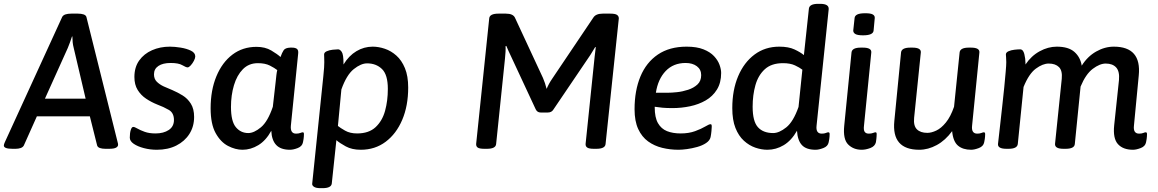

<svg xmlns="http://www.w3.org/2000/svg" viewBox="-36 -773 6032 1000"><path d="M29 2Q-16 2 -16 -15Q-16 -21 -11 -32L288 -685Q293 -694 305 -698Q317 -702 335 -702H370Q387 -702 399 -698Q411 -694 414 -685L577 -31Q579 -25 579 -19Q579 -10 568.5 -4Q558 2 532 2H513Q496 2 484.5 -2Q473 -6 470 -15L432 -167H156L88 -15Q83 -6 71.5 -2Q60 2 45 2ZM198 -259H410L348 -523Q344 -538 342.5 -553Q341 -568 341 -583H339Q334 -568 328.5 -552.5Q323 -537 317 -523Z M781 7Q746 7 713.5 -1.5Q681 -10 660.5 -24Q640 -38 640 -56Q640 -80 645 -96Q650 -112 658 -112Q665 -112 679.5 -103.5Q694 -95 717.5 -86.5Q741 -78 774 -78Q816 -78 843 -96Q870 -114 870 -148Q870 -185 843.5 -200.5Q817 -216 782 -229Q752 -241 725 -259Q698 -277 681 -304.5Q664 -332 664 -372Q664 -423 689 -458Q714 -493 756 -511.5Q798 -530 849 -530Q874 -530 905 -525Q936 -520 958.5 -509Q981 -498 981 -479Q981 -470 974 -456.5Q967 -443 957.5 -432.5Q948 -422 941 -422Q933 -422 913.5 -433.5Q894 -445 853 -445Q812 -445 789 -429.5Q766 -414 766 -386Q766 -362 780.5 -347.5Q795 -333 816.5 -323Q838 -313 861 -304Q889 -292 915 -276Q941 -260 958 -233Q975 -206 975 -164Q975 -114 950.5 -75.5Q926 -37 882.5 -15Q839 7 781 7Z M1227 7Q1190 7 1151.5 -13Q1113 -33 1087 -80Q1061 -127 1061 -209Q1061 -303 1091 -375.5Q1121 -448 1174.5 -488.5Q1228 -529 1300 -529Q1345 -529 1377 -510Q1409 -491 1425 -476Q1433 -499 1441.5 -511.5Q1450 -524 1476 -525H1484Q1503 -525 1511 -518Q1519 -511 1517 -494L1479 -119Q1475 -77 1506 -77Q1519 -77 1528 -80.5Q1537 -84 1541 -84Q1547 -84 1547 -75Q1547 -73 1546.5 -62Q1546 -51 1542 -32Q1538 -11 1515 -2Q1492 7 1474 7Q1426 7 1402.5 -18Q1379 -43 1377 -92Q1349 -41 1309.5 -17Q1270 7 1227 7ZM1257 -80Q1287 -80 1323 -110Q1359 -140 1385 -217L1400 -349Q1402 -368 1403.5 -381.5Q1405 -395 1408 -408Q1394 -419 1369.5 -431.5Q1345 -444 1307 -444Q1260 -444 1229 -412.5Q1198 -381 1182.5 -329Q1167 -277 1167 -216Q1167 -141 1192.5 -110.5Q1218 -80 1257 -80Z M1633 207Q1610 207 1599.5 200Q1589 193 1590 184L1648 -376Q1651 -402 1652 -421Q1653 -440 1653 -449Q1653 -467 1652.5 -475Q1652 -483 1652 -489Q1652 -500 1665.5 -506Q1679 -512 1696.5 -514Q1714 -516 1725 -516Q1735 -516 1744 -502.5Q1753 -489 1753 -444Q1753 -440 1753 -437Q1781 -483 1820.5 -506.5Q1860 -530 1905 -530Q1936 -530 1968.5 -519Q2001 -508 2028.5 -483.5Q2056 -459 2073 -418Q2090 -377 2090 -317Q2090 -222 2059 -149Q2028 -76 1972.5 -34.5Q1917 7 1843 7Q1797 7 1765 -10.5Q1733 -28 1716 -43L1692 183Q1689 207 1644 207ZM1824 -78Q1885 -78 1920 -110.5Q1955 -143 1969.5 -195.5Q1984 -248 1984 -310Q1984 -384 1953.5 -413.5Q1923 -443 1876 -443Q1844 -443 1806.5 -413Q1769 -383 1742 -307L1724 -117Q1736 -107 1761.5 -92.5Q1787 -78 1824 -78Z M2487 2Q2461 2 2452 -4.5Q2443 -11 2444 -24L2512 -677Q2514 -702 2560 -702H2599Q2636 -702 2646 -681L2792 -367Q2797 -356 2802.5 -339.5Q2808 -323 2811 -310Q2822 -337 2840 -363L3054 -681Q3067 -702 3103 -702H3143Q3168 -702 3177.5 -695.5Q3187 -689 3187 -677L3118 -23Q3116 2 3070 2H3057Q3032 2 3022.5 -4.5Q3013 -11 3014 -24L3061 -477Q3062 -489 3064 -502Q3066 -515 3067 -527L3064 -528Q3058 -518 3051.5 -507.5Q3045 -497 3039 -487L2846 -202Q2837 -187 2817 -187H2780Q2762 -187 2754 -204L2624 -483Q2619 -493 2612.5 -507.5Q2606 -522 2601 -534L2597 -532Q2598 -522 2597 -503.5Q2596 -485 2594 -467L2548 -23Q2546 2 2500 2Z M3540 -530Q3593 -530 3628 -516Q3663 -502 3683 -480.5Q3703 -459 3711.5 -435.5Q3720 -412 3720 -393Q3720 -342 3698 -306.5Q3676 -271 3639.5 -250Q3603 -229 3558 -219.5Q3513 -210 3466 -210Q3436 -210 3414 -212Q3392 -214 3374 -217V-214Q3374 -161 3391 -131.5Q3408 -102 3438 -90Q3468 -78 3509 -78Q3552 -78 3584.5 -90Q3617 -102 3637 -114Q3657 -126 3664 -126Q3667 -126 3669 -124.5Q3671 -123 3671 -113Q3671 -107 3669.5 -90.5Q3668 -74 3665 -59Q3661 -41 3641.5 -28Q3622 -15 3595 -7.5Q3568 0 3542 3.5Q3516 7 3498 7Q3454 7 3413 -3Q3372 -13 3339.5 -36.5Q3307 -60 3288 -101Q3269 -142 3269 -204Q3269 -301 3299.5 -374.5Q3330 -448 3390.5 -489Q3451 -530 3540 -530ZM3535 -445Q3471 -445 3431 -403Q3391 -361 3380 -290H3444Q3462 -290 3490.5 -293Q3519 -296 3548 -305.5Q3577 -315 3596.5 -333Q3616 -351 3616 -382Q3616 -411 3593.5 -428Q3571 -445 3535 -445Z M3961 7Q3930 7 3898 -4Q3866 -15 3838.5 -40Q3811 -65 3794.5 -106.5Q3778 -148 3778 -210Q3778 -304 3808.5 -376Q3839 -448 3894 -489Q3949 -530 4023 -530Q4071 -530 4102 -515.5Q4133 -501 4151 -486L4177 -728Q4180 -753 4225 -753H4236Q4283 -753 4280 -724L4217 -119Q4212 -77 4244 -77Q4257 -77 4265.5 -80.5Q4274 -84 4278 -84Q4285 -84 4285 -75Q4285 -73 4284.5 -62Q4284 -51 4280 -32Q4276 -11 4252.5 -2Q4229 7 4212 7Q4163 7 4140.5 -17.5Q4118 -42 4115 -92Q4086 -41 4046 -17Q4006 7 3961 7ZM3991 -80Q4022 -80 4059 -109.5Q4096 -139 4123 -216L4143 -410Q4129 -421 4104.5 -432.5Q4080 -444 4042 -444Q3982 -444 3947.5 -412.5Q3913 -381 3898.5 -329.5Q3884 -278 3884 -217Q3884 -141 3911.5 -110.5Q3939 -80 3991 -80Z M4459 -589Q4431 -589 4419.5 -595.5Q4408 -602 4408 -614L4415 -679Q4416 -691 4429 -697.5Q4442 -704 4471 -704Q4499 -704 4510 -697.5Q4521 -691 4520 -679L4514 -614Q4512 -589 4459 -589ZM4452 7Q4409 7 4381.5 -20.5Q4354 -48 4361 -118L4399 -500Q4402 -525 4447 -525H4458Q4504 -525 4502 -500L4464 -119Q4461 -96 4467.5 -86.5Q4474 -77 4489 -77Q4502 -77 4511 -80.5Q4520 -84 4524 -84Q4530 -84 4530 -75Q4530 -73 4529.5 -62Q4529 -51 4526 -32Q4521 -11 4497 -2Q4473 7 4452 7Z M4752 7Q4607 7 4622 -143L4657 -500Q4660 -525 4705 -525H4716Q4762 -525 4760 -500L4725 -159Q4721 -118 4739.5 -99.5Q4758 -81 4794 -81Q4815 -81 4840.5 -93Q4866 -105 4890.5 -135Q4915 -165 4933 -217L4962 -500Q4965 -525 5010 -525H5021Q5067 -525 5065 -500L5027 -119Q5022 -77 5054 -77Q5067 -77 5075.5 -80.5Q5084 -84 5088 -84Q5095 -84 5095 -75Q5095 -73 5094.5 -62Q5094 -51 5090 -32Q5086 -11 5062.5 -2Q5039 7 5022 7Q4979 7 4953.5 -14.5Q4928 -36 4923 -90Q4888 -42 4843 -17.5Q4798 7 4752 7Z M5865 7Q5813 7 5786.5 -22.5Q5760 -52 5767 -120L5792 -356Q5796 -401 5777.5 -421.5Q5759 -442 5723 -442Q5692 -442 5655.5 -414.5Q5619 -387 5592 -322L5562 -23Q5560 2 5514 2H5503Q5457 2 5459 -24L5494 -363Q5498 -405 5479.5 -423.5Q5461 -442 5426 -442Q5395 -442 5359 -415.5Q5323 -389 5295 -320L5265 -23Q5262 2 5217 2H5206Q5159 2 5162 -24Q5167 -66 5172.5 -117Q5178 -168 5184 -220Q5190 -272 5194.5 -318.5Q5199 -365 5202 -399.5Q5205 -434 5205 -449Q5205 -467 5204 -475Q5203 -483 5203 -489Q5203 -500 5216.5 -506Q5230 -512 5247.5 -514Q5265 -516 5277 -516Q5293 -516 5299 -491.5Q5305 -467 5305 -445Q5305 -441 5305 -437Q5335 -482 5379 -506Q5423 -530 5468 -530Q5529 -530 5560 -502.5Q5591 -475 5598 -431Q5628 -479 5673 -504.5Q5718 -530 5765 -530Q5910 -530 5895 -380L5870 -119Q5865 -77 5897 -77Q5910 -77 5918.5 -80.5Q5927 -84 5931 -84Q5938 -84 5938 -75Q5938 -73 5937.5 -62Q5937 -51 5933 -32Q5929 -11 5905.5 -2Q5882 7 5865 7Z"/></svg>

Font: Asap Medium
Style: Italic
Weight: 500
Italic angle: -6°
Designer: Pablo Cosgaya
Foundry: Omnibus-Type
Version: Version 3.001; ttfautohint (v1.8.3)